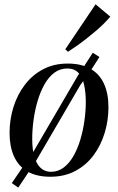

<svg xmlns="http://www.w3.org/2000/svg" viewBox="-20 -812 549 894"><path d="M65 61.5 35 40.5 82 -28.5 121.5 -81.5 342 -459 363.5 -491 412 -566.5 443 -546.5 395 -472 354 -416 137 -44.5 112.5 -9.5ZM295 -516Q359 -516 401.2 -491.8Q443.5 -467.5 464.2 -422Q485 -376.5 485 -312.5Q485 -251.5 467.5 -193.5Q450 -135.5 415.8 -89.2Q381.5 -43 330.8 -16Q280 11 214.5 11Q149.5 11 107.2 -14Q65 -39 44.8 -84.8Q24.5 -130.5 24.5 -193Q24.5 -255 42.5 -313Q60.5 -371 95.5 -417Q130.5 -463 180.8 -489.5Q231 -516 295 -516ZM293 -493Q259 -493 232.5 -473Q206 -453 186.8 -418.5Q167.5 -384 155 -341.5Q142.5 -299 136.2 -253.2Q130 -207.5 130 -165Q130 -114.5 140.5 -80.2Q151 -46 170.5 -29Q190 -12 217 -12Q250.5 -12 277 -32.2Q303.5 -52.5 322.8 -86.8Q342 -121 354.5 -163.2Q367 -205.5 373.2 -250.5Q379.5 -295.5 379.5 -337.5Q379.5 -379 372.2 -414.2Q365 -449.5 346.5 -471.2Q328 -493 293 -493ZM284 -582.5 425 -792 493.5 -734.5Q480 -718.5 463 -701.5Q446 -684.5 425.8 -667.5Q405.5 -650.5 384.2 -633.5Q363 -616.5 340.8 -600.8Q318.5 -585 296.5 -571Z"/></svg>

Font: Merriweather 144pt
Style: Italic
Weight: 400
Italic angle: -7.8°
Version: Version 2.101